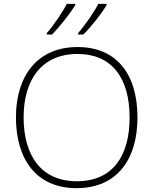

<svg xmlns="http://www.w3.org/2000/svg" viewBox="-20 -970 799 1000"><path d="M535 -943V-950H492C469 -905 421 -836 387 -798V-790H414C457 -833 508 -898 535 -943ZM372 -943V-950H328C305 -905 258 -836 224 -798V-790H251C293 -833 344 -898 372 -943ZM696 -358C696 -588 584 -725 384 -725C175 -725 63 -575 63 -359C63 -142 168 10 379 10C591 10 696 -142 696 -358ZM103 -359C103 -552 195 -689 384 -689C560 -689 655 -567 655 -358C655 -160 569 -26 380 -26C192 -26 103 -163 103 -359Z"/></svg>

Font: Noto Sans Myanmar ExtraLight
Style: Regular
Weight: 200
Designer: Monotype Design Team
Foundry: Monotype Imaging Inc.
Version: Version 2.107